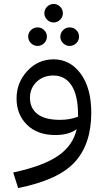

<svg xmlns="http://www.w3.org/2000/svg" viewBox="-20 -685 540 974"><path d="M285 -585Q271 -571 252 -571Q233 -571 219 -585Q205 -599 205 -618Q205 -637 219 -651Q233 -665 252 -665Q271 -665 285 -651Q299 -637 299 -618Q299 -599 285 -585ZM171 -452Q151 -452 137 -466Q123 -480 123 -499Q123 -519 137 -532.5Q151 -546 171 -546Q190 -546 204 -532Q218 -518 218 -499Q218 -480 204 -466Q190 -452 171 -452ZM333 -452Q314 -452 300 -466Q286 -480 286 -499Q286 -518 300 -532Q314 -546 333 -546Q353 -546 367 -532.5Q381 -519 381 -499Q381 -480 367 -466Q353 -452 333 -452ZM252 -384Q336 -384 389.5 -311Q443 -238 443 -113Q443 45 360 136.5Q277 228 72 269L47 190Q201 157 276 104.5Q351 52 369 -30Q330 0 260 0Q170 0 117 -52Q64 -104 64 -185Q64 -266 118.5 -325Q173 -384 252 -384ZM285 -77Q334 -77 376 -93V-100Q376 -201 343 -251.5Q310 -302 251 -302Q199 -302 165.5 -269.5Q132 -237 132 -189Q132 -136 170 -106.5Q208 -77 285 -77Z"/></svg>

Font: FiraGO Book
Style: Regular
Weight: 350
Designer: bBox Type
Foundry: bBox Type GmbH
Version: Version 1.001;PS 001.001;hotconv 1.0.88;makeotf.lib2.5.64775